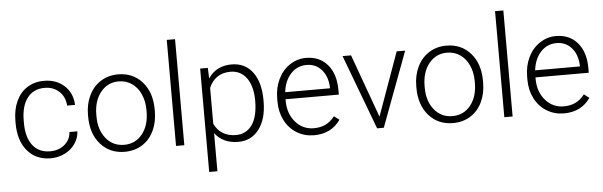

<svg xmlns="http://www.w3.org/2000/svg" viewBox="-55 -950 4249 1353"><g transform="rotate(-5 2069.0 -273.5)"><path d="M271.5 -39.6Q332.5 -39.6 373.8 -74Q415 -108.4 418.5 -163.1H474.6Q472.2 -114.7 444.3 -75Q416.5 -35.2 370.4 -12.7Q324.2 9.8 271.5 9.8Q167.5 9.8 106.7 -62.5Q45.9 -134.8 45.9 -256.8V-274.4Q45.9 -352.5 73.2 -412.6Q100.6 -472.7 151.6 -505.4Q202.6 -538.1 271 -538.1Q357.9 -538.1 414.3 -486.3Q470.7 -434.6 474.6 -350.1H418.5Q414.6 -412.1 373.8 -450.2Q333 -488.3 271 -488.3Q191.9 -488.3 148.2 -431.2Q104.5 -374 104.5 -271V-253.9Q104.5 -152.8 148.2 -96.2Q191.9 -39.6 271.5 -39.6Z M559.1 -272Q559.1 -348.1 588.6 -409.2Q618.2 -470.2 672.1 -504.2Q726.1 -538.1 794.4 -538.1Q899.9 -538.1 965.3 -464.1Q1030.8 -390.1 1030.8 -268.1V-255.9Q1030.8 -179.2 1001.2 -117.9Q971.7 -56.6 918 -23.4Q864.3 9.8 795.4 9.8Q690.4 9.8 624.8 -64.2Q559.1 -138.2 559.1 -260.3ZM617.7 -255.9Q617.7 -161.1 666.7 -100.3Q715.8 -39.6 795.4 -39.6Q874.5 -39.6 923.6 -100.3Q972.7 -161.1 972.7 -260.7V-272Q972.7 -332.5 950.2 -382.8Q927.7 -433.1 887.2 -460.7Q846.7 -488.3 794.4 -488.3Q716.3 -488.3 667 -427Q617.7 -365.7 617.7 -266.6Z M1216.8 0H1158.2V-750H1216.8Z M1800.3 -258.8Q1800.3 -135.3 1745.6 -62.7Q1690.9 9.8 1599.1 9.8Q1490.7 9.8 1433.1 -66.4V203.1H1375V-528.3H1429.2L1432.1 -453.6Q1489.3 -538.1 1597.7 -538.1Q1692.4 -538.1 1746.3 -466.3Q1800.3 -394.5 1800.3 -267.1ZM1741.7 -269Q1741.7 -370.1 1700.2 -428.7Q1658.7 -487.3 1584.5 -487.3Q1530.8 -487.3 1492.2 -461.4Q1453.6 -435.5 1433.1 -386.2V-132.8Q1454.1 -87.4 1493.2 -63.5Q1532.2 -39.6 1585.4 -39.6Q1659.2 -39.6 1700.4 -98.4Q1741.7 -157.2 1741.7 -269Z M2134.3 9.8Q2066.9 9.8 2012.5 -23.4Q1958 -56.6 1927.7 -116Q1897.5 -175.3 1897.5 -249V-270Q1897.5 -346.2 1927 -407.2Q1956.5 -468.3 2009.3 -503.2Q2062 -538.1 2123.5 -538.1Q2219.7 -538.1 2276.1 -472.4Q2332.5 -406.7 2332.5 -293V-260.3H1955.6V-249Q1955.6 -159.2 2007.1 -99.4Q2058.6 -39.6 2136.7 -39.6Q2183.6 -39.6 2219.5 -56.6Q2255.4 -73.7 2284.7 -111.3L2321.3 -83.5Q2256.8 9.8 2134.3 9.8ZM2123.5 -488.3Q2057.6 -488.3 2012.5 -439.9Q1967.3 -391.6 1957.5 -310.1H2274.4V-316.4Q2272 -392.6 2231 -440.4Q2189.9 -488.3 2123.5 -488.3Z M2604.5 -80.6 2765.1 -528.3H2825.2L2627.9 0H2580.6L2382.3 -528.3H2442.4Z M2881.3 -272Q2881.3 -348.1 2910.9 -409.2Q2940.4 -470.2 2994.4 -504.2Q3048.3 -538.1 3116.7 -538.1Q3222.2 -538.1 3287.6 -464.1Q3353 -390.1 3353 -268.1V-255.9Q3353 -179.2 3323.5 -117.9Q3293.9 -56.6 3240.2 -23.4Q3186.5 9.8 3117.7 9.8Q3012.7 9.8 2947 -64.2Q2881.3 -138.2 2881.3 -260.3ZM2939.9 -255.9Q2939.9 -161.1 2989 -100.3Q3038.1 -39.6 3117.7 -39.6Q3196.8 -39.6 3245.8 -100.3Q3294.9 -161.1 3294.9 -260.7V-272Q3294.9 -332.5 3272.5 -382.8Q3250 -433.1 3209.5 -460.7Q3168.9 -488.3 3116.7 -488.3Q3038.6 -488.3 2989.3 -427Q2939.9 -365.7 2939.9 -266.6Z M3539.1 0H3480.5V-750H3539.1Z M3902.3 9.8Q3835 9.8 3780.5 -23.4Q3726.1 -56.6 3695.8 -116Q3665.5 -175.3 3665.5 -249V-270Q3665.5 -346.2 3695.1 -407.2Q3724.6 -468.3 3777.3 -503.2Q3830.1 -538.1 3891.6 -538.1Q3987.8 -538.1 4044.2 -472.4Q4100.6 -406.7 4100.6 -293V-260.3H3723.6V-249Q3723.6 -159.2 3775.1 -99.4Q3826.7 -39.6 3904.8 -39.6Q3951.7 -39.6 3987.5 -56.6Q4023.4 -73.7 4052.7 -111.3L4089.4 -83.5Q4024.9 9.8 3902.3 9.8ZM3891.6 -488.3Q3825.7 -488.3 3780.5 -439.9Q3735.4 -391.6 3725.6 -310.1H4042.5V-316.4Q4040 -392.6 3999 -440.4Q3958 -488.3 3891.6 -488.3Z"/></g></svg>

Font: Roboto-Light
Style: Regular
Weight: 300
Designer: Google
Version: Version 2.137; 2017